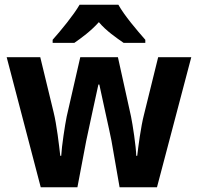

<svg xmlns="http://www.w3.org/2000/svg" viewBox="-20 -786 831 806"><path d="M477 -766H314C290 -724 235 -657 201 -619V-606H292C321 -626 362 -656 395 -693C426 -656 469 -627 499 -606H590V-619C554 -660 502 -721 477 -766ZM448 -195 482 0H639L783 -546H644L585 -307C571 -254 560 -166 556 -132H552C551 -172 537 -263 530 -297L475 -546H317L260 -297C253 -263 239 -172 237 -132H233C228 -176 218 -263 205 -315L149 -546H8L151 0H305L342 -195C350 -235 383 -384 393 -431H397C406 -386 440 -237 448 -195Z"/></svg>

Font: Noto Sans Malayalam SemiCondensed
Style: Bold
Weight: 700
Width: 4
Designer: Jelle Bosma - Monotype Design Team
Foundry: Monotype Imaging Inc.
Version: Version 2.104